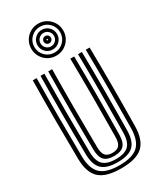

<svg xmlns="http://www.w3.org/2000/svg" viewBox="-272 -1196 1073 1290"><g transform="rotate(-30 264.0 -551.0)"><path d="M264.2 10Q147.2 10 96 -36.8Q44.8 -83.5 43.2 -191Q41.2 -333.2 41 -487.1Q40.8 -641 43.2 -800H73.2Q71 -653.5 71.1 -497.8Q71.2 -342 73.2 -191.5Q74.5 -96.5 118.8 -55.2Q163 -14 264.2 -14Q365 -14 409 -55.2Q453 -96.5 454.2 -191.5Q456.2 -342.8 456.4 -496.4Q456.5 -650 454.2 -800H484.2Q488.8 -496.2 484.2 -191Q482.8 -83.5 431.8 -36.8Q380.8 10 264.2 10ZM264.2 -38Q179.2 -38 141.9 -73.8Q104.5 -109.5 103.2 -191.8Q98.8 -501.5 103.2 -800H133.2Q131 -649.8 131.1 -497.4Q131.2 -345 133.2 -192.2Q134.2 -122.5 164.6 -92.2Q195 -62 264.2 -62Q333 -62 363.1 -92.2Q393.2 -122.5 394.2 -192.2Q396.2 -343.2 396.4 -496.6Q396.5 -650 394.2 -800H424.2Q428.8 -493.5 424.2 -191.8Q423.2 -109.5 386 -73.8Q348.8 -38 264.2 -38ZM264.2 -86Q211 -86 187.5 -110.8Q164 -135.5 163.2 -192.8Q158.8 -500.8 163.2 -800H193.2Q191 -653.5 191.1 -498.1Q191.2 -342.8 193.2 -193Q193.8 -148.5 210.4 -129.2Q227 -110 264.2 -110Q301.2 -110 317.5 -129.2Q333.8 -148.5 334.2 -193Q336.2 -344.2 336.4 -497Q336.5 -649.8 334.2 -800H364.2Q368.8 -493.2 364.2 -192.8Q363.5 -135.5 340.2 -110.8Q317 -86 264.2 -86ZM264.2 -864Q230 -864 201.8 -880.6Q173.5 -897.2 156.9 -925.5Q140.2 -953.8 140.2 -988Q140.2 -1022.5 156.9 -1050.6Q173.5 -1078.8 201.8 -1095.4Q230 -1112 264.2 -1112Q298.8 -1112 326.9 -1095.4Q355 -1078.8 371.6 -1050.6Q388.2 -1022.5 388.2 -988Q388.2 -953.8 371.6 -925.5Q355 -897.2 326.9 -880.6Q298.8 -864 264.2 -864ZM264.2 -888Q306 -888 335.1 -917.2Q364.2 -946.5 364.2 -988Q364.2 -1029.8 335.1 -1058.9Q306 -1088 264.2 -1088Q222.8 -1088 193.5 -1058.9Q164.2 -1029.8 164.2 -988Q164.2 -946.5 193.5 -917.2Q222.8 -888 264.2 -888ZM264.2 -912Q232.5 -912 210.4 -934.1Q188.2 -956.2 188.2 -988Q188.2 -1019.8 210.4 -1041.9Q232.5 -1064 264.2 -1064Q296 -1064 318.1 -1041.9Q340.2 -1019.8 340.2 -988Q340.2 -956.2 318.1 -934.1Q296 -912 264.2 -912ZM264.2 -936Q286 -936 301.1 -951.2Q316.2 -966.5 316.2 -988Q316.2 -1009.8 301.1 -1024.9Q286 -1040 264.2 -1040Q242.8 -1040 227.5 -1024.9Q212.2 -1009.8 212.2 -988Q212.2 -966.5 227.5 -951.2Q242.8 -936 264.2 -936ZM264.2 -960Q252.5 -960 244.4 -968.1Q236.2 -976.2 236.2 -988Q236.2 -999.8 244.4 -1007.9Q252.5 -1016 264.2 -1016Q276 -1016 284.1 -1007.9Q292.2 -999.8 292.2 -988Q292.2 -976.2 284.1 -968.1Q276 -960 264.2 -960ZM264.2 -983Q269.2 -983 269.2 -988Q269.2 -993 264.2 -993Q259.2 -993 259.2 -988Q259.2 -983 264.2 -983Z"/></g></svg>

Font: Big Shoulders Inline Text Black
Style: Regular
Weight: 900
Designer: Patric King
Foundry: XO Type Co
Version: Version 1.000